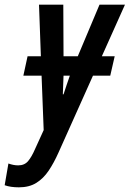

<svg xmlns="http://www.w3.org/2000/svg" viewBox="-103 -562 555 822"><path d="M-3 -238 15 -321H72L64 -542H168L169 -321H230L323 -542H432L333 -321H388L369 -238H295L148 90Q128 135 105.5 168.5Q83 202 52.5 221Q22 240 -22 240Q-58 240 -83 231L-67 138Q-45 146 -25 146Q2 146 17.5 127.5Q33 109 48 74L84 -5L75 -238ZM166 -158H169Q175 -178 182.5 -199Q190 -220 196 -238H169Q168 -196 166 -158Z"/></svg>

Font: Noto Sans ExtraCondensed SemiBold
Style: Italic
Weight: 600
Width: 2
Italic angle: -12°
Designer: Monotype Design Team
Foundry: Monotype Imaging Inc.
Version: Version 2.013; ttfautohint (v1.8.4.7-5d5b)